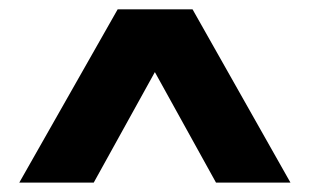

<svg xmlns="http://www.w3.org/2000/svg" viewBox="-20 -743 658 408"><path d="M21 -355 230 -723.1H389.2L597.2 -355H439L309.1 -589.8L179.2 -355Z"/></svg>

Font: Human Sans Black
Style: Regular
Weight: 800
Designer: Tim Radville
Foundry: Continuum
Version: Version 1.000;FEAKit 1.0